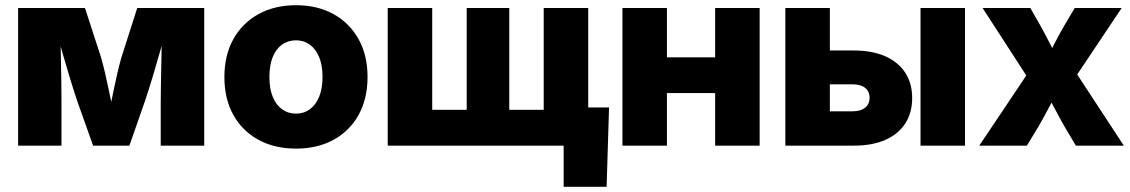

<svg xmlns="http://www.w3.org/2000/svg" viewBox="-20 -553 4292 729"><path d="M48.8 0V-522.5H302.7L364.3 -333Q371.6 -307.1 378.7 -276.6Q385.7 -246.1 392.3 -214.6Q398.9 -183.1 405 -154.1Q411.1 -125 416.5 -101.1H388.2Q394 -124.5 399.9 -153.8Q405.8 -183.1 412.4 -214.6Q418.9 -246.1 426 -276.6Q433.1 -307.1 440.4 -333L501 -522.5H755.4V0H590.3V-168.9Q590.3 -201.7 591.1 -237.3Q591.8 -272.9 592.5 -309.6Q593.3 -346.2 593.8 -382.3Q594.2 -418.5 594.7 -452.6H613.8Q601.6 -406.2 587.6 -357.2Q573.7 -308.1 559.3 -260.3Q544.9 -212.4 530.3 -168.9L471.2 0H333.5L273.4 -168.9Q258.8 -212.9 244.1 -261Q229.5 -309.1 215.6 -357.9Q201.7 -406.7 189 -452.6H209.5Q209.5 -418.9 210.2 -382.6Q210.9 -346.2 211.7 -309.6Q212.4 -272.9 212.9 -237.3Q213.4 -201.7 213.4 -168.9V0Z M1104 11.2Q1022 11.2 960.7 -22.5Q899.4 -56.2 865.7 -117.2Q832 -178.2 832 -260.7Q832 -342.8 865.7 -403.8Q899.4 -464.8 960.7 -499Q1022 -533.2 1104 -533.2Q1186 -533.2 1247.1 -499Q1308.1 -464.8 1341.8 -403.8Q1375.5 -342.8 1375.5 -260.7Q1375.5 -178.2 1341.8 -117.2Q1308.1 -56.2 1247.1 -22.5Q1186 11.2 1104 11.2ZM1104 -121.6Q1133.8 -121.6 1156.5 -138.2Q1179.2 -154.8 1191.9 -186Q1204.6 -217.3 1204.6 -260.7Q1204.6 -305.2 1191.9 -335.9Q1179.2 -366.7 1156.5 -383.3Q1133.8 -399.9 1104 -399.9Q1073.7 -399.9 1050.8 -383.5Q1027.8 -367.2 1015.4 -336.2Q1002.9 -305.2 1002.9 -260.7Q1002.9 -216.8 1015.4 -185.8Q1027.8 -154.8 1050.8 -138.2Q1073.7 -121.6 1104 -121.6Z M1452.1 -522.5H1621.1V-136.2H1752V-522.5H1913.6V-136.2H2044.4V-522.5H2213.4V0H1452.1ZM2120.1 156.2V0H2075.7V-145H2292.5L2283.2 156.2Z M2743.7 -335.4V-199.7H2463.9V-335.4ZM2512.2 -522.5V0H2343.3V-522.5ZM2864.3 -522.5V0H2695.3V-522.5Z M3064.9 -361.3H3221.7Q3291.5 -361.3 3341.1 -339.4Q3390.6 -317.4 3417 -277.1Q3443.4 -236.8 3443.4 -180.7Q3443.4 -124.5 3417 -84Q3390.6 -43.5 3341.1 -21.7Q3291.5 0 3221.7 0H2961.9V-522.5H3130.9V-130.4H3217.3Q3247.6 -130.4 3264.6 -144Q3281.7 -157.7 3281.7 -181.6Q3281.7 -206.1 3264.6 -219.5Q3247.6 -232.9 3217.3 -232.9H3064.9ZM3475.1 0V-522.5H3644V0Z M3698.2 0 3904.3 -307.6 3900.9 -229 3710.9 -522.5H3892.1L3928.7 -458.5Q3948.7 -422.4 3965.8 -388.7Q3982.9 -355 4000 -321.3H3949.2Q3967.3 -355 3984.4 -388.7Q4001.5 -422.4 4022.5 -458.5L4060.5 -522.5H4238.8L4042.5 -229L4045.4 -307.6L4247.1 0H4064.9L4022.9 -70.8Q4002.9 -106 3985.6 -138.9Q3968.3 -171.9 3950.7 -204.6H3994.6Q3976.6 -171.9 3959.5 -138.9Q3942.4 -106 3921.9 -70.8L3878.9 0Z"/></svg>

Font: Inter 28pt ExtraBold
Style: Regular
Weight: 800
Designer: Rasmus Andersson
Foundry: rsms
Version: Version 4.001;git-66647c0bb